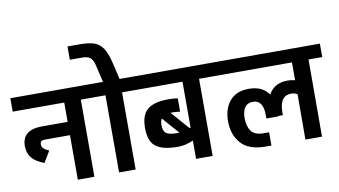

<svg xmlns="http://www.w3.org/2000/svg" viewBox="-99 -1168 2437 1380"><g transform="rotate(-10 1119.5 -478.0)"><path d="M587 -661V-563H487V0H366V-325H185Q165 -325 156.5 -318.5Q148 -312 148 -294Q148 -263 200 -242L151 -160Q88 -184 60.5 -218Q33 -252 33 -305Q33 -422 181 -422H366V-563H-10V-661Z M888 -563H788V0H667V-563H567V-661H666L638 -781Q628 -827 608.5 -843Q589 -859 547 -859H459V-956H547Q612 -956 651 -943.5Q690 -931 716 -893.5Q742 -856 759 -781L787 -661H888Z M1450 -661V-563H1350V0H1229V-134Q1174 -108 1118 -108H1108Q1003 -109 954.5 -147Q906 -185 906 -282Q906 -377 954 -416.5Q1002 -456 1103 -456H1115Q1130 -456 1147 -454.5Q1164 -453 1175 -451V-354Q1143 -358 1123 -358H1111H1105L1222 -225L1229 -229V-563H868V-661ZM1132 -206H1144L1037 -328Q1026 -311 1026 -282Q1026 -237 1048.5 -221.5Q1071 -206 1123 -206Z M2249 -661V-563H2149L2148 0H2027L2028 -331Q2007 -343 1982 -343Q1900 -343 1898 -227V-201H1865V-198H1777V-224Q1777 -278 1758 -305.5Q1739 -333 1702 -333Q1623 -333 1623 -224Q1624 -167 1649 -132Q1674 -97 1740 -97H1779V0H1740Q1613 0 1557.5 -64.5Q1502 -129 1502 -224Q1502 -318 1550 -374Q1598 -430 1689 -430Q1789 -430 1834 -362Q1853 -399 1888 -419.5Q1923 -440 1975 -440Q2000 -440 2028 -433V-563H1430V-661Z"/></g></svg>

Font: Biryani
Style: Bold
Weight: 700
Designer: Dan Reynolds and Mathieu Reguer
Foundry: Dan Reynolds and Mathieu Reguer
Version: Version 1.004; ttfautohint (v1.1) -l 5 -r 5 -G 72 -x 0 -D la